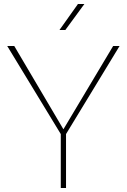

<svg xmlns="http://www.w3.org/2000/svg" viewBox="-20 -941 637 961"><path d="M297.4 -293.9 546.4 -710.9H578.6L310.5 -270V0H284.2V-270L16.1 -710.9H51.3ZM370.1 -920.9H402.3L307.1 -791H277.8Z"/></svg>

Font: Heebo Thin
Style: Regular
Weight: 250
Designer: Oded Ezer
Foundry: Ezer Type House
Version: Version 3.100